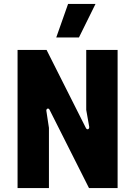

<svg xmlns="http://www.w3.org/2000/svg" viewBox="-20 -953 685 973"><path d="M69 0H228V-305L215 -391C213 -402 226 -408 231 -397L431 0H576V-700H417V-396L432 -311C434 -298 421 -292 415 -305L216 -700H69ZM265 -763H380L464 -933H325Z"/></svg>

Font: Finlandica
Style: Bold
Weight: 700
Designer: Niklas Ekholm, Juho Hiilivirta, Jaakko Suomalainen
Foundry: Helsinki Type Studio
Version: Version 2.000;Glyphs 3.2 (3202)